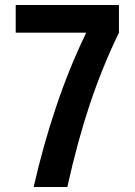

<svg xmlns="http://www.w3.org/2000/svg" viewBox="-20 -750 540 770"><path d="M115 0Q152 -164 205 -321.5Q258 -479 324 -615V-619H43V-730H457V-619Q391 -483 341 -334Q291 -185 250 0Z"/></svg>

Font: M PLUS 1 Code SemiBold
Style: Regular
Weight: 600
Designer: Coji Morishita
Foundry: UNDERFOREST DESIGN
Version: Version 1.005